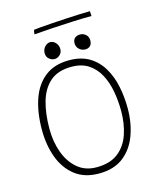

<svg xmlns="http://www.w3.org/2000/svg" viewBox="-133 -1002 944 1123"><g transform="rotate(-15 338.5 -440.5)"><path d="M326.5 25.5Q238.5 25.5 181.2 -19.5Q124 -64.5 96.2 -140Q68.5 -215.5 68.5 -306.5Q68.5 -411.5 95.8 -491Q123 -570.5 180.2 -615.2Q237.5 -660 326.5 -660Q399.5 -660 449.2 -629.8Q499 -599.5 529.2 -548.2Q559.5 -497 572.8 -432.8Q586 -368.5 586 -300.5Q586 -211 558.5 -136.8Q531 -62.5 473.8 -18.5Q416.5 25.5 326.5 25.5ZM322 -13.5Q404 -13.5 453 -52Q502 -90.5 523.5 -154.5Q545 -218.5 545 -294.5Q545 -354.5 534.8 -412.2Q524.5 -470 500 -516.8Q475.5 -563.5 434 -591.5Q392.5 -619.5 330 -619.5Q248 -619.5 200.5 -578Q153 -536.5 132.8 -464.8Q112.5 -393 112.5 -301Q112.5 -224 136.2 -158.5Q160 -93 206.8 -53.2Q253.5 -13.5 322 -13.5ZM248.5 -688.5Q230.5 -688.5 215.2 -701.5Q200 -714.5 200 -736Q200 -759.5 215 -775.2Q230 -791 247.5 -791Q266 -791 280.5 -775.2Q295 -759.5 295 -736.5Q295 -716 280.5 -702.2Q266 -688.5 248.5 -688.5ZM436.5 -696.5Q415.5 -696.5 399.8 -710.8Q384 -725 384 -747Q384 -768 396.2 -778.5Q408.5 -789 427 -789Q448 -789 462.8 -775.5Q477.5 -762 477.5 -740Q477.5 -719 466.2 -707.8Q455 -696.5 436.5 -696.5ZM521 -876Q473.5 -876 410 -873.2Q346.5 -870.5 283.2 -866.5Q220 -862.5 171.5 -858.5Q171.5 -864 172.8 -872.8Q174 -881.5 176 -885Q187.5 -887 218.2 -889.5Q249 -892 290 -894.8Q331 -897.5 374.8 -900Q418.5 -902.5 457 -904Q495.5 -905.5 519.5 -905.5Z"/></g></svg>

Font: Grandstander Thin
Style: Regular
Weight: 100
Designer: Tyler Finck
Foundry: Etcetera Type Co
Version: Version 1.200; ttfautohint (v1.8.3)